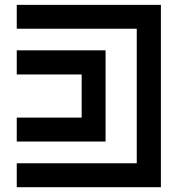

<svg xmlns="http://www.w3.org/2000/svg" viewBox="-20 -780 740 800"><path d="M650.4 -759.8Q650.4 -570.3 650.4 0Q500 0 49.8 0Q49.8 -25.4 49.8 -99.6Q174.8 -99.6 549.8 -99.6Q549.8 -240.2 549.8 -660.2Q424.8 -660.2 49.8 -660.2Q49.8 -684.6 49.8 -759.8Q200.2 -759.8 650.4 -759.8ZM49.8 -570.3Q172.9 -570.3 419.9 -570.3Q419.9 -443.4 419.9 -190.4Q296.9 -190.4 49.8 -190.4Q49.8 -223.6 49.8 -290Q139.6 -290 320.3 -290Q320.3 -349.6 320.3 -469.7Q230.5 -469.7 49.8 -469.7Q49.8 -502.9 49.8 -570.3Z"/></svg>

Font: Alibu-Mazigh Belkasim 1
Style: Bold
Weight: 400
Designer: Mazigh Moubarik Belkasim
Version: Version 1.0